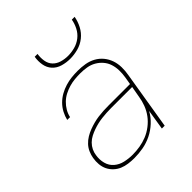

<svg xmlns="http://www.w3.org/2000/svg" viewBox="-205 -871 1010 1010"><g transform="rotate(-45 300.0 -366.0)"><path d="M212 8Q190 8 168 5Q146 2 127 -6Q108 -14 92.5 -28.5Q77 -43 68 -61.5Q59 -80 57 -102Q55 -124 59 -147Q62 -165 70 -183.5Q78 -202 92 -217Q106 -232 123.5 -242.5Q141 -253 159.5 -260Q178 -267 197 -272Q216 -277 235 -279.5Q254 -282 273 -283Q292 -284 311 -284H471L478 -326Q482 -350 481.5 -374.5Q481 -399 474 -421Q467 -443 452 -460.5Q437 -478 417 -489.5Q397 -501 373.5 -505Q350 -509 325 -509Q305 -509 284 -507Q263 -505 242.5 -499Q222 -493 202.5 -483Q183 -473 167 -457.5Q151 -442 140 -423Q129 -404 125 -384H104Q109 -406 120.5 -428Q132 -450 149.5 -467.5Q167 -485 188.5 -497Q210 -509 233 -516Q256 -523 279 -525.5Q302 -528 325 -528Q353 -528 379.5 -523.5Q406 -519 429 -506.5Q452 -494 468.5 -474Q485 -454 493.5 -429.5Q502 -405 502.5 -377.5Q503 -350 498 -323L445 0H424L442 -113Q426 -83 399.5 -58.5Q373 -34 342 -19Q311 -4 278 2Q245 8 212 8ZM218 -11Q245 -11 272.5 -15.5Q300 -20 326 -30.5Q352 -41 375.5 -59Q399 -77 416 -100Q433 -123 443 -149.5Q453 -176 457 -203L468 -265H311Q294 -265 277 -264Q260 -263 242.5 -261Q225 -259 208 -255Q191 -251 174 -245Q157 -239 140.5 -230.5Q124 -222 111 -209Q98 -196 90 -179.5Q82 -163 80 -146Q75 -116 82.5 -88Q90 -60 111 -42Q132 -24 160.5 -17.5Q189 -11 218 -11ZM343 -600Q314 -600 286.5 -608Q259 -616 241 -635.5Q223 -655 218 -683Q213 -711 218 -740H239Q235 -715 239 -690.5Q243 -666 258.5 -649.5Q274 -633 297.5 -626Q321 -619 346 -619Q371 -619 397 -626Q423 -633 444 -649.5Q465 -666 477.5 -690.5Q490 -715 494 -740H515Q510 -711 495.5 -683Q481 -655 456.5 -635.5Q432 -616 402 -608Q372 -600 343 -600Z"/></g></svg>

Font: Iosevka SS04 Thin Extended
Style: Italic
Weight: 100
Width: 7
Italic angle: -9°
Monospace: yes
Designer: Belleve Invis
Foundry: Belleve Invis
Version: Version 19.0.0; ttfautohint (v1.8.4)